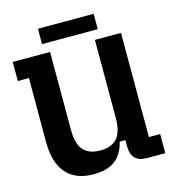

<svg xmlns="http://www.w3.org/2000/svg" viewBox="-121 -928 934 1038"><g transform="rotate(-15 346.0 -409.0)"><path d="M275 10Q175 10 123 -50Q71 -110 71 -224V-583H9V-690H218V-253Q218 -177 248.5 -141Q279 -105 343 -105Q408 -105 438.5 -141Q469 -177 469 -253V-690H615V-107H678V0H576Q488 0 488 -89V-124H456Q440 -56 396 -23Q352 10 275 10ZM187 -742V-828H499V-742Z"/></g></svg>

Font: Mozilla Headline ExtraLight
Style: Regular
Weight: 200
Designer: Studio DRAMA
Foundry: Studio DRAMA
Version: Version 1.000